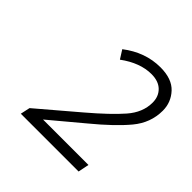

<svg xmlns="http://www.w3.org/2000/svg" viewBox="-127 -954 639 639"><g transform="rotate(45 192.5 -635.0)"><path d="M57.6 -416 64.9 -449.7 202.6 -566.9Q271.5 -625.5 306.6 -665.8Q341.8 -706.1 341.8 -752.4Q341.8 -781.2 323.5 -799.1Q305.2 -816.9 272 -816.9Q218.8 -816.9 163.6 -776.4L144.5 -806.6Q206.1 -854 277.3 -854Q331.5 -854 358.2 -825.2Q384.8 -796.4 384.8 -757.3Q384.8 -700.2 346.7 -654.3Q308.6 -608.4 237.3 -549.8L123.5 -454.6H337.4L329.6 -416Z"/></g></svg>

Font: Open Sans Light
Style: Italic
Weight: 300
Italic angle: -12°
Designer: Monotype Design Team
Foundry: Monotype Imaging Inc.
Version: Version 3.003; ttfautohint (v1.8.4)